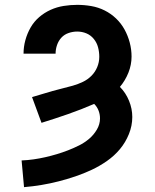

<svg xmlns="http://www.w3.org/2000/svg" viewBox="-20 -763 640 791"><path d="M79 8 69 -102Q94 -103 118.5 -106.5Q143 -110 167 -115.5Q191 -121 214.5 -128Q238 -135 261 -144Q284 -153 306 -164Q328 -175 347 -191Q366 -207 379 -229Q392 -251 392 -275Q392 -292 386 -307.5Q380 -323 368 -335Q315 -312 260.5 -293Q206 -274 151 -257L112 -363Q133 -369 154 -375.5Q175 -382 196 -388Q217 -394 238 -399Q259 -404 280 -410Q301 -416 321 -425.5Q341 -435 356.5 -450.5Q372 -466 380.5 -486.5Q389 -507 389 -529Q389 -549 384 -568Q379 -587 366.5 -602.5Q354 -618 336 -625.5Q318 -633 298 -633Q280 -633 262.5 -627Q245 -621 233 -608Q221 -595 215 -577.5Q209 -560 209 -542H77Q77 -570 84.5 -597.5Q92 -625 106 -649.5Q120 -674 141.5 -692.5Q163 -711 188.5 -722.5Q214 -734 242 -738.5Q270 -743 298 -743Q327 -743 356 -738Q385 -733 411 -720Q437 -707 458 -687Q479 -667 493 -641.5Q507 -616 514.5 -587.5Q522 -559 522 -530Q522 -496 509 -463.5Q496 -431 474 -405Q498 -381 511.5 -348Q525 -315 525 -281Q525 -245 511 -210.5Q497 -176 474 -148.5Q451 -121 421 -100Q391 -79 358 -63.5Q325 -48 291 -36.5Q257 -25 222 -16Q187 -7 151 -1Q115 5 79 8Z"/></svg>

Font: Iosevka SS04 XBd Ex
Style: Regular
Weight: 800
Width: 7
Monospace: yes
Designer: Belleve Invis
Foundry: Belleve Invis
Version: Version 19.0.0; ttfautohint (v1.8.4)